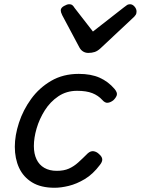

<svg xmlns="http://www.w3.org/2000/svg" viewBox="-20 -868 665 907"><path d="M238 19Q173 19 131.5 -6.5Q90 -32 70 -75.5Q50 -119 50 -175Q50 -228 69.5 -288Q89 -348 127 -400.5Q165 -453 221.5 -486Q278 -519 352 -519Q410 -519 450.5 -501Q491 -483 521 -448Q536 -430 531.5 -417.5Q527 -405 515 -394Q502 -384 489 -382.5Q476 -381 463 -396Q444 -417 416 -428Q388 -439 344 -439Q294 -439 255.5 -413Q217 -387 191.5 -346.5Q166 -306 153 -261.5Q140 -217 140 -178Q140 -142 152.5 -115.5Q165 -89 189.5 -75Q214 -61 248 -61Q282 -61 305.5 -71.5Q329 -82 349.5 -100.5Q370 -119 395 -144Q409 -156 423 -153.5Q437 -151 448 -140Q462 -128 463 -116Q464 -104 452 -89Q419 -45 380.5 -22Q342 1 305 10Q268 19 238 19ZM594 -848Q606 -848 615.5 -837Q625 -826 625 -814Q625 -804 621.5 -798.5Q618 -793 614 -789L455 -640Q441 -627 427.5 -622.5Q414 -618 397 -618Q384 -618 373 -624.5Q362 -631 355 -644L274 -796Q270 -804 268.5 -809.5Q267 -815 267 -819Q267 -831 282 -839.5Q297 -848 306 -848Q317 -848 322.5 -843Q328 -838 332 -831L419 -719L565 -833Q572 -838 578.5 -843Q585 -848 594 -848Z"/></svg>

Font: Playwrite MX
Style: Regular
Weight: 400
Designer: Veronika Burian, José Scaglione
Foundry: TypeTogether
Version: Version 1.002